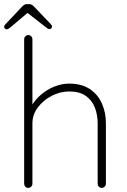

<svg xmlns="http://www.w3.org/2000/svg" viewBox="-34 -910 616 930"><path d="M301 -505Q361 -505 400.5 -479Q440 -453 459.5 -409Q479 -365 479 -312V-20Q479 -12 473 -6Q467 0 459 0Q450 0 444.5 -6Q439 -12 439 -20V-312Q439 -355 425 -390Q411 -425 381 -446Q351 -467 301 -467Q258 -467 217 -446Q176 -425 149.5 -390Q123 -355 123 -312V-20Q123 -12 117 -6Q111 0 103 0Q94 0 88.5 -6Q83 -12 83 -20V-720Q83 -728 89 -734Q95 -740 103 -740Q112 -740 117.5 -734Q123 -728 123 -720V-371L98 -323Q98 -359 116 -392Q134 -425 163.5 -450.5Q193 -476 229 -490.5Q265 -505 301 -505ZM96 -850 107 -854 17 -778Q12 -774 7.5 -771Q3 -768 -2 -768Q-7 -768 -10.5 -772Q-14 -776 -14 -780Q-14 -783 -12.5 -786Q-11 -789 -8 -792L73 -878Q79 -884 84 -887Q89 -890 97 -890H107Q115 -890 120 -887Q125 -884 131 -878L212 -793Q215 -790 216.5 -787Q218 -784 218 -781Q218 -777 214.5 -773Q211 -769 206 -769Q202 -769 197 -772Q192 -775 187 -779Z"/></svg>

Font: Quicksand Variable Light
Style: Regular
Weight: 300
Designer: Andrew Paglinawan
Foundry: Andrew Paglinawan
Version: Version 3.004